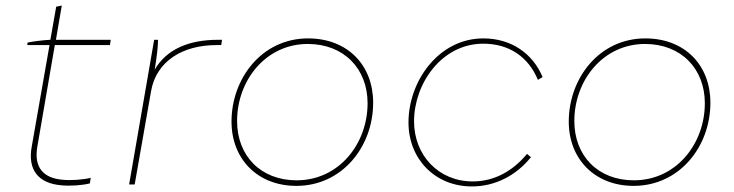

<svg xmlns="http://www.w3.org/2000/svg" viewBox="-20 -663 2637 690"><path d="M201 3C234 6 276 3 303 -4L306 -24C279 -17 234 -14 205 -17C133 -23 102 -64 114 -135L177 -501H375L378 -520H181L202 -643L182 -639L161 -520C136 -519 97 -514 79 -510L78 -501H158L94 -136C79 -53 117 -4 201 3Z M444 0H464L523 -336C542 -443 636 -501 758 -501H775L778 -520H764C658 -520 579 -486 536 -413C543 -455 548 -496 548 -520H534Z M1045 5C1209 5 1321 -135 1321 -294C1321 -429 1229 -525 1087 -525C921 -525 812 -381 812 -226C812 -91 906 5 1045 5ZM1046 -15C916 -15 832 -104 832 -228C832 -374 935 -505 1086 -505C1216 -505 1301 -416 1301 -292C1301 -146 1198 -15 1046 -15Z M1676 7C1758 7 1834 -31 1888 -98L1874 -110C1821 -46 1754 -11 1679 -11C1556 -11 1468 -105 1468 -227C1468 -361 1566 -506 1717 -506C1809 -506 1879 -459 1913 -376L1930 -386C1895 -470 1818 -525 1717 -525C1557 -525 1448 -372 1448 -223C1448 -92 1543 7 1676 7Z M2257 5C2421 5 2533 -135 2533 -294C2533 -429 2441 -525 2299 -525C2133 -525 2024 -381 2024 -226C2024 -91 2118 5 2257 5ZM2258 -15C2128 -15 2044 -104 2044 -228C2044 -374 2147 -505 2298 -505C2428 -505 2513 -416 2513 -292C2513 -146 2410 -15 2258 -15Z"/></svg>

Font: Fixel Display 20240404 Thin
Style: Italic
Weight: 100
Italic angle: -10°
Designer: AlfaBravo + MacPaw
Foundry: Kyrylo Tkachov, Marchela Mozhyna, Serhii Makarenko, Maria Weinstein, Zakhar Kryvoshyya
Version: Version 1.211;Glyphs 3.2 (3225)